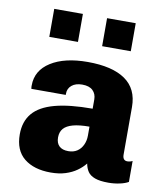

<svg xmlns="http://www.w3.org/2000/svg" viewBox="-83 -805 767 884"><g transform="rotate(10 300.0 -362.5)"><path d="M213 10Q135 10 89 -27Q43 -64 43 -139Q43 -199 75.5 -237.5Q108 -276 176.5 -294.5Q245 -313 353 -313V-356Q353 -382 336.5 -398Q320 -414 287 -414Q256 -414 238 -399Q220 -384 220 -360V-354H59Q59 -358 58.5 -360Q58 -362 58 -362.5Q58 -363 58 -364.5Q58 -366 58 -370Q58 -440 122 -480.5Q186 -521 294 -521Q409 -521 469.5 -479Q530 -437 530 -352V-129Q530 -116 535.5 -109Q541 -102 552 -102Q565 -102 576 -108V-10Q561 -1 535.5 4.5Q510 10 483 10Q443 10 420 1.5Q397 -7 386.5 -22.5Q376 -38 372 -60Q357 -41 334.5 -25Q312 -9 282 0.5Q252 10 213 10ZM276 -101Q300 -101 317 -112Q334 -123 343.5 -143Q353 -163 353 -187V-229Q306 -229 276.5 -221Q247 -213 233 -197Q219 -181 219 -155Q219 -129 233.5 -115Q248 -101 276 -101ZM99 -604V-735H233V-604ZM346 -604V-735H480V-604Z"/></g></svg>

Font: Chivo Mono ExtraBold
Style: Regular
Weight: 800
Monospace: yes
Designer: Hector Gatti
Foundry: Omnibus-Type
Version: Version 1.008